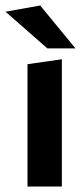

<svg xmlns="http://www.w3.org/2000/svg" viewBox="-43 -683 301 703"><path d="M183.5 -466V0H57.7V-448ZM233.2 -505.9H130.3L-22.8 -640.1L104.2 -662.9Z"/></svg>

Font: Ancizar Sans Thin
Style: Regular
Weight: 100
Designer: Cesar Puertas, Viviana Monsalve, Julian Moncada, Julian Prieto, Jose Castro, Mariel Hernandez, Felipe Aragon, Sara Alarc
Version: Version 8.100